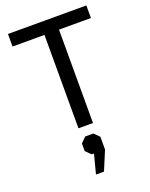

<svg xmlns="http://www.w3.org/2000/svg" viewBox="-181 -792 929 1192"><g transform="rotate(-20 284.0 -196.5)"><path d="M236 -617H25V-700H543V-617H332V0H236ZM273 180H258L224 146V96L258 62H312L346 96V180L293 307H240Z"/></g></svg>

Font: Chakra Petch Medium
Style: Regular
Weight: 500
Designer: Katatrad Aksorn Co.,Ltd.
Foundry: Cadson Demak Co.,Ltd.
Version: Version 1.000; ttfautohint (v1.6)